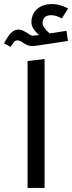

<svg xmlns="http://www.w3.org/2000/svg" viewBox="-66 -927 356 947"><path d="M70 0V-626L154 -636V0ZM262 -775 269 -725 117 -702Q101 -700 90 -700Q72 -700 48 -716Q41 -721 33.5 -724.5Q26 -728 20 -728Q11 -728 4 -720.5Q-3 -713 -14 -696L-46 -713Q-30 -744 -13.5 -762.5Q3 -781 24 -781Q37 -781 46.5 -776.5Q56 -772 69 -764Q86 -751 97 -751Q103 -751 119 -753L127 -754Q89 -787 89 -817Q89 -856 116 -881.5Q143 -907 194 -907Q228 -907 270 -885L239 -836Q211 -852 187 -852Q164 -852 154 -841Q144 -830 144 -815Q144 -792 179 -762Z"/></svg>

Font: FiraGO
Style: Regular
Weight: 400
Designer: bBox Type
Foundry: bBox Type GmbH
Version: Version 1.001;April 20, 2020;FontCreator 12.0.0.2555 64-bit